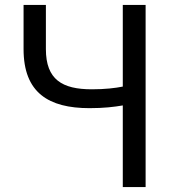

<svg xmlns="http://www.w3.org/2000/svg" viewBox="-20 -754 707 774"><path d="M475 0H567V-734H475V-405C445 -399 404 -394 350 -394C231 -394 165 -433 165 -556V-734H75V-556C75 -380 176 -318 341 -318C399 -318 440 -323 475 -329Z"/></svg>

Font: Source Han Sans HK
Style: Regular
Weight: 400
Designer: Ryoko NISHIZUKA 西塚涼子 (kana, bopomofo & ideographs); Paul D. Hunt (Latin, Greek & Cyrillic); Sandoll Communications 산돌커뮤니
Foundry: Adobe
Version: Version 2.000;hotconv 1.0.107;makeotfexe 2.5.65593